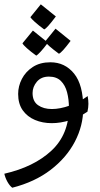

<svg xmlns="http://www.w3.org/2000/svg" viewBox="-47 -545 464 890"><path d="M9.8 325.2Q-2.4 315.9 -12.7 297.4Q-22.9 278.8 -26.9 260.3Q109.9 229 191.2 153.6Q272.5 78.1 272.5 -45.4Q272.5 -84.5 263.9 -117.2Q255.4 -149.9 235.1 -169.9Q214.8 -189.9 179.7 -189.9Q144 -189.9 124 -166.3Q104 -142.6 104 -113.8Q104 -75.2 129.4 -57.4Q154.8 -39.6 193.4 -39.6Q231 -39.6 275.6 -55.4Q320.3 -71.3 359.4 -99.6Q362.8 -80.6 362.8 -63.5Q362.8 -46.4 358.4 -27.3Q319.8 -1 276.6 12.5Q233.4 25.9 192.9 25.9Q150.4 25.9 115 11Q79.6 -3.9 58.3 -33.9Q37.1 -64 37.1 -109.4Q37.1 -145.5 54.4 -179.2Q71.8 -212.9 105.2 -234.6Q138.7 -256.3 186.5 -256.3Q253.9 -256.3 296.4 -203.9Q338.9 -151.4 338.9 -43.5Q338.9 37.6 299.8 112.1Q260.7 186.5 187.3 242.7Q113.8 298.8 9.8 325.2ZM157.7 -408.7Q131.8 -427.7 114.7 -443.1Q97.7 -458.5 93.8 -465.3L142.1 -524.9L211.9 -468.8Q169.4 -412.1 157.7 -408.7ZM121.1 -287.1Q94.7 -306.2 77.9 -321.3Q61 -336.4 57.1 -344.2L105.5 -403.3L175.3 -347.2Q154.8 -319.8 140.6 -304.7Q126.5 -289.6 121.1 -287.1ZM226.1 -295.9Q200.2 -314.9 182.6 -330.3Q165 -345.7 162.1 -352.5L210.4 -412.1L280.3 -355.5Q239.3 -300.8 226.1 -295.9Z"/></svg>

Font: Harmattan
Style: Regular
Weight: 400
Designer: George W. Nuss III and SIL International
Foundry: SIL International
Version: Version 4.000